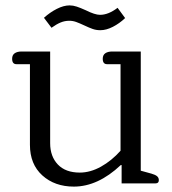

<svg xmlns="http://www.w3.org/2000/svg" viewBox="-20 -680 637 712"><path d="M292 -586Q275 -594 262.5 -598.5Q250 -603 237 -603Q220 -603 204.5 -596.5Q189 -590 171 -577L143 -614Q165 -634 190.5 -647Q216 -660 238 -660Q251 -660 264.5 -655.5Q278 -651 298 -642Q332 -625 351 -625Q382 -625 416 -651L444 -613Q423 -593 398.5 -580.5Q374 -568 352 -568Q337 -568 324 -572.5Q311 -577 292 -586ZM91 -143V-442H41Q25 -442 25 -462Q25 -476 34.5 -482.5Q44 -489 60 -489H166V-149Q166 -100 194.5 -70Q223 -40 276 -40Q315 -40 354.5 -62Q394 -84 427 -121V-442H377Q361 -442 361 -462Q361 -476 370.5 -482.5Q380 -489 396 -489H502V-47L542 -36Q556 -32 562.5 -26.5Q569 -21 569 -12Q569 0 557 0H431V-68H428Q343 12 254 12Q183 12 137 -29.5Q91 -71 91 -143Z"/></svg>

Font: Maitree
Style: Regular
Weight: 400
Designer: CadsonDemak Team
Foundry: CadsonDemak
Version: Version 1.001